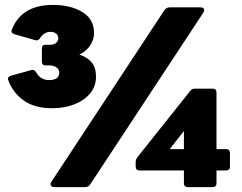

<svg xmlns="http://www.w3.org/2000/svg" viewBox="-20 -764 988 784"><path d="M202 0Q192 0 188 -6Q184 -12 190 -22L651 -722Q659 -734 673 -734H798Q809 -734 812.5 -728Q816 -722 810 -712L349 -12Q342 0 327 0ZM747 0Q731 0 731 -16V-68H550Q534 -68 534 -84V-102Q534 -112 541 -122L757 -393Q763 -402 776 -402H848Q864 -402 864 -386V-155H903Q919 -155 919 -139V-84Q919 -68 903 -68H864V-16Q864 0 848 0ZM673 -155H731V-229ZM193 -322Q121 -322 76.5 -354Q32 -386 14 -436Q8 -450 25 -455L108 -478Q120 -482 128 -468Q138 -451 151.5 -444Q165 -437 180 -437Q222 -437 222 -468Q222 -479 211.5 -488Q201 -497 180 -497H165Q151 -497 151 -513V-565Q151 -581 165 -581H180Q201 -581 209.5 -589Q218 -597 218 -607Q218 -620 209 -627Q200 -634 187 -634Q160 -634 144 -609Q136 -596 124 -600L40 -624Q22 -629 29 -644Q47 -692 89 -718Q131 -744 196 -744Q268 -744 316 -715Q364 -686 364 -629Q364 -603 348.5 -579Q333 -555 304 -541Q336 -531 354 -509.5Q372 -488 372 -451Q372 -411 347.5 -382Q323 -353 282.5 -337.5Q242 -322 193 -322Z"/></svg>

Font: LINE Seed Sans App Heavy
Style: Regular
Weight: 900
Designer: LINE VX Design & Dalton Maag Ltd & Sandoll Inc
Foundry: Dalton Maag Ltd
Version: Version 1.003